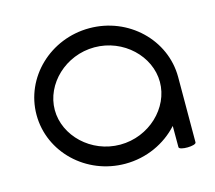

<svg xmlns="http://www.w3.org/2000/svg" viewBox="-88 -693 896 801"><g transform="rotate(-15 360.0 -292.0)"><path d="M665.2 -10.5 665.8 -292.6C665.8 -454.1 528.6 -585.2 360 -585.2C191.4 -585.2 54.2 -454.1 54.2 -292.6C54.2 -131.1 191.4 0 360 0C452.2 0 535 -39.2 591.2 -101.2C591.2 -70.6 591.2 -40.1 591.2 -9.5C591.2 5.5 665.2 4.5 665.2 -10.5ZM133 -292.6C133 -404.1 234.8 -502.7 360 -502.7C485.2 -502.7 587 -404.1 587 -292.6C587 -181.1 485.2 -82.5 360 -82.5C234.8 -82.5 133 -181.1 133 -292.6Z"/></g></svg>

Font: Hi.
Style: Regular
Weight: 400
Designer: Mew Too, Robert Jablonski
Foundry: Cannot Into Space Fonts
Version: Version 1.996